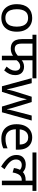

<svg xmlns="http://www.w3.org/2000/svg" viewBox="1371 -2033 676 3458"><g transform="rotate(90 1709.0 -304.0)"><path d="M551 -269Q551 -180 520.5 -117.5Q490 -55 434 -22.5Q378 10 301 10Q230 10 174.5 -22.5Q119 -55 87 -117.5Q55 -180 55 -269Q55 -402 122 -474Q189 -546 304 -546Q377 -546 432.5 -513.5Q488 -481 519.5 -419.5Q551 -358 551 -269ZM146 -269Q146 -206 162.5 -159.5Q179 -113 214 -88Q249 -63 303 -63Q357 -63 392 -88Q427 -113 443.5 -159.5Q460 -206 460 -269Q460 -333 443 -378Q426 -423 391.5 -447.5Q357 -472 302 -472Q220 -472 183 -418Q146 -364 146 -269Z M1065 -551V-313L1047 -341Q1075 -370 1107.5 -384.5Q1140 -399 1180 -399Q1251 -399 1292 -357.5Q1333 -316 1333 -239Q1333 -186 1312.5 -138Q1292 -90 1248 -41L1179 -85Q1212 -120 1232.5 -158.5Q1253 -197 1253 -239Q1253 -284 1232.5 -307Q1212 -330 1176 -330Q1139 -330 1110 -310Q1081 -290 1059 -257L1065 -293V0H984V-238L1000 -215Q976 -190 939 -175Q902 -160 858 -160Q796 -160 757.5 -184Q719 -208 701.5 -252.5Q684 -297 684 -360V-551H605V-622H1391V-551ZM765 -551V-362Q765 -312 776 -283.5Q787 -255 808.5 -243Q830 -231 861 -231Q900 -231 937.5 -253Q975 -275 1002 -306L984 -252V-551Z M1807 -303Q1801 -324 1795 -344.5Q1789 -365 1784.5 -383.5Q1780 -402 1776 -418Q1772 -434 1770 -445H1766Q1764 -434 1760.5 -418Q1757 -402 1752.5 -383Q1748 -364 1742.5 -343.5Q1737 -323 1730 -302L1634 -1H1534L1387 -537H1478L1552 -251Q1560 -222 1567 -192.5Q1574 -163 1579.5 -136.5Q1585 -110 1587 -91H1591Q1594 -103 1598 -121Q1602 -139 1606.5 -159Q1611 -179 1616.5 -199Q1622 -219 1627 -235L1722 -537H1818L1910 -235Q1917 -212 1924.5 -186Q1932 -160 1938 -135.5Q1944 -111 1946 -92H1950Q1952 -109 1957.5 -134.5Q1963 -160 1970.5 -190.5Q1978 -221 1986 -251L2061 -537H2151L2002 -1H1899Z M2454 -546Q2523 -546 2572.5 -516Q2622 -486 2648.5 -431.5Q2675 -377 2675 -304V-251H2308Q2310 -160 2354.5 -112.5Q2399 -65 2479 -65Q2530 -65 2569.5 -74.5Q2609 -84 2651 -102V-25Q2610 -7 2570 1.5Q2530 10 2475 10Q2399 10 2340.5 -21Q2282 -52 2249.5 -113.5Q2217 -175 2217 -264Q2217 -352 2246.5 -415Q2276 -478 2329.5 -512Q2383 -546 2454 -546ZM2453 -474Q2390 -474 2353.5 -433.5Q2317 -393 2310 -321H2583Q2583 -367 2569 -401Q2555 -435 2526.5 -454.5Q2498 -474 2453 -474Z M2726 -551V-622H3418V-551H3315V0H3234V-379L3278 -347Q3262 -354 3248 -356Q3234 -358 3222 -358Q3188 -358 3161 -342.5Q3134 -327 3115.5 -291Q3097 -255 3086 -193L3006 -217Q3020 -322 3075.5 -375Q3131 -428 3222 -428Q3242 -428 3259 -425Q3276 -422 3288 -418L3291 -396L3234 -415V-551ZM3058 -304Q3041 -328 3015 -343Q2989 -358 2953 -358Q2906 -358 2879 -329.5Q2852 -301 2852 -254Q2852 -197 2894 -149Q2936 -101 3028 -48L2981 14Q2883 -44 2827 -110.5Q2771 -177 2771 -262Q2771 -345 2820 -387.5Q2869 -430 2945 -430Q2995 -430 3032 -411.5Q3069 -393 3096 -363Z"/></g></svg>

Font: hindi15
Style: Regular
Weight: 400
Designer: Jelle Bosma - Monotype Design Team
Foundry: Monotype Imaging Inc.
Version: Version 2.006